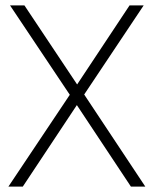

<svg xmlns="http://www.w3.org/2000/svg" viewBox="-20 -687 567 707"><path d="M515 0H462L263 -300L64 0H11L237 -338L17 -667H70L264 -376L457 -667H509L290 -339Z"/></svg>

Font: KaputaLibre
Style: Regular
Weight: 400
Designer: Multiple designers
Foundry: Textual
Version: Version 2.900